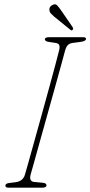

<svg xmlns="http://www.w3.org/2000/svg" viewBox="-20 -873 420 893"><path d="M122.5 -61.5Q118 -44 122.8 -36Q127.5 -28 137 -27L178.5 -23Q197 -21 196 -11Q196 -5 190 -2.5Q184 0 177 0H20Q5 0 5 -9.5Q5 -20 24 -22L52 -25.5Q87.5 -30 96 -61Q99.5 -72 110.8 -112.5Q122 -153 138.5 -211.8Q155 -270.5 173.2 -336.5Q191.5 -402.5 208.5 -464.5Q225.5 -526.5 238.2 -574.2Q251 -622 256 -643Q258.5 -654.5 255.5 -663Q252.5 -671.5 237.5 -673.5L207.5 -678Q188.5 -680.5 188.5 -690.5Q189 -700 209.5 -700H366Q380 -700 380 -692.5Q380 -682 357 -678.5L319 -673.5Q303.5 -671.5 295.8 -663.5Q288 -655.5 284 -642.5Q278.5 -621 265.2 -573.2Q252 -525.5 234.8 -463.2Q217.5 -401 199 -335Q180.5 -269 164.2 -210.5Q148 -152 136.8 -111.8Q125.5 -71.5 122.5 -61.5ZM263 -826.5 318 -746.5Q319.5 -744 320.2 -740.5Q321 -737 318 -734.5Q312.5 -729.5 308.5 -733.5L231 -796.5Q223 -803.5 216.8 -810.2Q210.5 -817 210 -825.5Q207.5 -843 227.5 -851.5Q238.5 -855.5 245.5 -848.2Q252.5 -841 263 -826.5Z"/></svg>

Font: Fraunces 144pt S100 Thin
Style: Italic
Weight: 100
Italic angle: -16°
Version: Version 1.000; ttfautohint (v1.8.3)